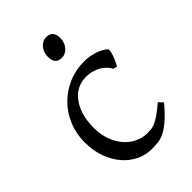

<svg xmlns="http://www.w3.org/2000/svg" viewBox="-204 -746 844 844"><g transform="rotate(-45 218.5 -323.5)"><path d="M410.2 -92.8Q378.4 -55.2 354.2 -33.9Q330.1 -12.7 309.6 -1.7Q289.1 9.3 269.5 12Q250 14.6 227.1 14.6Q191.4 14.6 157.5 -1.2Q123.5 -17.1 97.2 -46.9Q70.8 -76.7 54.9 -119.6Q39.1 -162.6 39.1 -216.8Q39.1 -269.5 58.3 -315.4Q77.6 -361.3 111.1 -395.3Q144.5 -429.2 189.9 -449Q235.4 -468.8 288.1 -468.8Q304.2 -468.8 321 -466.1Q337.9 -463.4 353.3 -458.3Q368.7 -453.1 381.6 -446Q394.5 -439 402.8 -430.2Q403.8 -424.3 401.4 -413.6Q398.9 -402.8 394.5 -390.9Q390.1 -378.9 384.8 -367.9Q379.4 -356.9 375 -350.1L356.9 -355Q353 -363.8 344.2 -374Q335.4 -384.3 321.5 -393.6Q307.6 -402.8 288.3 -408.9Q269 -415 244.1 -415Q218.3 -415 194.6 -403.6Q170.9 -392.1 152.6 -369.1Q134.3 -346.2 123.3 -312Q112.3 -277.8 112.3 -231.9Q112.3 -190.4 124.8 -156.5Q137.2 -122.6 158 -98.6Q178.7 -74.7 205.8 -61.8Q232.9 -48.8 262.2 -48.8Q275.9 -48.8 287.6 -50Q299.3 -51.3 313.2 -57.6Q327.1 -64 345.5 -76.7Q363.8 -89.4 391.1 -112.8ZM288.1 -615.7Q288.1 -602.1 283.7 -589.8Q279.3 -577.6 271.7 -568.6Q264.2 -559.6 253.9 -554.2Q243.7 -548.8 231.4 -548.8Q209.5 -548.8 200 -561Q190.4 -573.2 190.4 -595.7Q190.4 -609.4 194.8 -621.6Q199.2 -633.8 207 -642.8Q214.8 -651.9 224.9 -657Q234.9 -662.1 246.6 -662.1Q288.1 -662.1 288.1 -615.7Z"/></g></svg>

Font: Gentium Plus
Style: Regular
Weight: 400
Designer: J. Victor Gaultney, Annie Olsen, Iska Routamaa
Foundry: SIL International
Version: Version 1.510